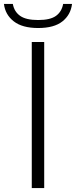

<svg xmlns="http://www.w3.org/2000/svg" viewBox="-59 -953 385 973"><path d="M102 0V-740H165V0ZM-39 -933H6Q13 -894 42.8 -872.8Q72.5 -851.5 134.5 -851.5Q196 -851.5 225 -872.8Q254 -894 261 -933H306Q299.5 -878 257.2 -844.5Q215 -811 134.5 -811Q54 -811 10.8 -844.8Q-32.5 -878.5 -39 -933Z"/></svg>

Font: Encode Sans Expanded Light
Style: Regular
Weight: 300
Width: 7
Designer: Multiple Designers
Foundry: Impallari Type
Version: Version 2.000